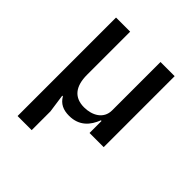

<svg xmlns="http://www.w3.org/2000/svg" viewBox="-194 -652 987 987"><g transform="rotate(45 300.0 -158.0)"><path d="M189.6 199.9V63.6L175.4 -36.6H180C199.9 -2.5 230.1 12.1 273.1 12.1C347.7 12.1 384.9 -34.1 405.5 -87.4H410.2V0H513.1V-516H410.2V-164.4C410.2 -102.3 355.1 -73.2 297.2 -73.2C226.6 -73.2 189.6 -116.8 189.6 -203.1V-516H87V199.9Z"/></g></svg>

Font: Margiela Mono Medium
Style: Regular
Weight: 500
Designer: Mike Abbink, Paul van der Laan, Pieter van Rosmalen
Foundry: Bold Monday
Version: Version 2.003 2021